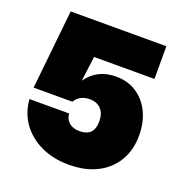

<svg xmlns="http://www.w3.org/2000/svg" viewBox="-121 -760 837 875"><g transform="rotate(20 298.0 -322.0)"><path d="M369 -224.5Q369 -263 349.2 -284.2Q329.5 -305.5 294 -305.5Q271 -305.5 252.2 -296Q233.5 -286.5 223.5 -267.5H35L75 -651.5H539V-493H246L230.5 -372Q280 -443.5 372 -443.5Q428.5 -443.5 471 -416Q513.5 -388.5 537.5 -339.5Q561.5 -290.5 561.5 -226.5Q561.5 -155.5 530 -102.8Q498.5 -50 441 -21Q383.5 8 305.5 8Q229.5 8 170.2 -19.8Q111 -47.5 75.5 -97Q40 -146.5 35 -212H227.5Q229 -184.5 248.2 -168.5Q267.5 -152.5 299 -152.5Q369 -152.5 369 -224.5Z"/></g></svg>

Font: Overused Grotesk Black
Style: Regular
Weight: 900
Version: Version 0.004